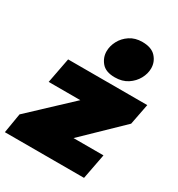

<svg xmlns="http://www.w3.org/2000/svg" viewBox="-218 -940 990 1065"><g transform="rotate(30 276.5 -407.5)"><path d="M-28 0 -7 -126 268 -384 303 -363H43L74 -525H581L555 -391L283 -128L253 -162H510L479 0ZM347 -568Q289 -568 262.5 -599.5Q236 -631 236 -671Q236 -705 253.5 -738Q271 -771 304 -793Q337 -815 383 -815Q442 -815 470 -784Q498 -753 498 -712Q498 -678 480 -645Q462 -612 428.5 -590Q395 -568 347 -568Z"/></g></svg>

Font: REM Black
Style: Italic
Weight: 900
Italic angle: -11°
Designer: Octavio Pardo
Foundry: Ashler Design
Version: Version 1.005;gftools[0.9.28]